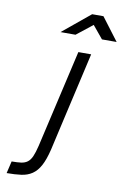

<svg xmlns="http://www.w3.org/2000/svg" viewBox="-106 -989 728 1122"><g transform="rotate(10 258.0 -428.5)"><path d="M382 -697Q364 -617 347.5 -545.5Q331 -474 315 -403.5Q299 -333 282.5 -261Q266 -189 248 -109Q233 -47 213.5 -11Q194 25 166.5 43.5Q139 62 102 67Q65 72 16 72L33 0Q66 0 88.5 -3Q111 -6 126.5 -17.5Q142 -29 152.5 -52.5Q163 -76 173 -118L306 -697ZM347 -929H414L516 -794H429L367 -869L272 -794H183Z"/></g></svg>

Font: Panefresco 400wt
Style: Italic
Weight: 400
Foundry: Campivisivi & Chank Co
Version: Version 1.001